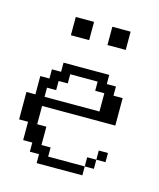

<svg xmlns="http://www.w3.org/2000/svg" viewBox="-70 -443 409 495"><g transform="rotate(15 134.0 -195.0)"><path d="M194.8 -23.9V-48.3H219.2V-23.9ZM219.2 -48.3V-72.8H243.7V-48.3ZM194.8 -170.4V-219.2H170.4V-243.7H97.2V-219.2H72.8V-194.8H48.3V-170.4ZM72.8 0V-23.9H48.3V-48.3H23.9V-97.2H0V-170.4H23.9V-219.2H48.3V-243.7H72.8V-268.1H194.8V-243.7H219.2V-219.2H243.7V-146H48.3V-97.2H72.8V-48.3H97.2V-23.9H194.8V0ZM72.8 -341.3V-390.1H121.6V-341.3ZM170.4 -341.3V-390.1H219.2V-341.3Z"/></g></svg>

Font: FS Mondwest Regular
Style: Regular
Weight: 400
Designer: NZWStudios2024
Foundry: https://fontstruct.com
Version: Version 1.0